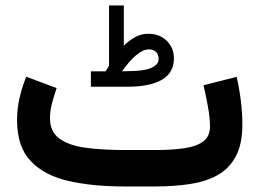

<svg xmlns="http://www.w3.org/2000/svg" viewBox="-20 -672 935 692"><path d="M360.8 -415Q368.2 -426.3 373 -435.5V-652.3H426.3V-507.3Q446.3 -527.3 468 -538.8Q489.7 -550.3 514.2 -550.3Q555.2 -550.3 581.1 -524.9Q606.9 -499.5 606.9 -460.9Q606.4 -409.2 563 -384.3Q519.5 -359.4 439 -359.4H307.6V-415ZM438.5 -415.5Q499.5 -415.5 525.6 -427.5Q551.8 -439.5 551.8 -459.5Q551.8 -475.1 542.5 -484.6Q533.2 -494.1 516.6 -494.1Q495.6 -494.1 470.7 -473.1Q445.8 -452.1 419.9 -415ZM540.5 0H427.2Q313 0 226.1 -20Q139.2 -40 90.3 -91.8Q41.5 -143.6 41.5 -239.3Q41.5 -281.2 51 -321.3Q60.5 -361.3 74.7 -395.5L184.1 -354.5Q176.3 -332 168.2 -302.7Q160.2 -273.4 160.2 -246.6Q160.2 -196.3 195.3 -171.6Q230.5 -147 291 -139.2Q351.6 -131.3 427.2 -131.3H541.5Q598.6 -131.3 642.6 -137.5Q686.5 -143.6 711.7 -161.6Q736.8 -179.7 736.8 -215.8Q736.8 -247.1 729.5 -287.4Q722.2 -327.6 713.4 -364.7L833 -395Q853.5 -303.2 853.5 -223.6Q853.5 -151.9 829.3 -107.4Q805.2 -63 762.2 -39.8Q719.2 -16.6 662.6 -8.3Q606 0 540.5 0Z"/></svg>

Font: Vazirmatn UI
Style: Bold
Weight: 700
Designer: Saber Rastikerdar
Foundry: Saber Rastikerdar
Version: Version 33.003